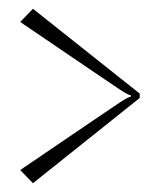

<svg xmlns="http://www.w3.org/2000/svg" viewBox="-20 -481 350 437"><path d="M55 -461 298 -268V-258L55 -64L26 -94L213 -221Q221.5 -226.5 238 -237.9Q254.5 -249.2 263.5 -254.6Q272.5 -260 278 -261V-264Q272.5 -265 263.5 -270.4Q254.5 -275.8 238 -287.1Q221.5 -298.5 213 -304L26 -431Z"/></svg>

Font: FogtwoNo5
Style: Regular
Weight: 400
Designer: gluk (gluksza@wp.pl)
Foundry: gluk (gluksza@wp.pl)
Version: Version 0.87